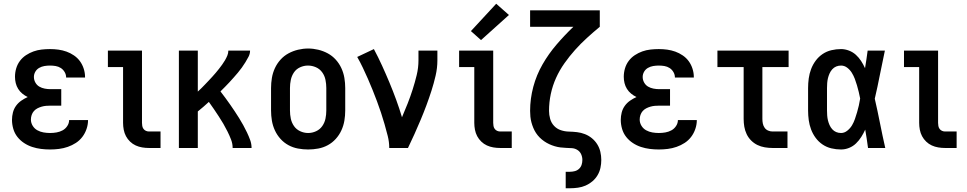

<svg xmlns="http://www.w3.org/2000/svg" viewBox="-20 -790 5165 1025"><path d="M247 8Q223 8 199 5Q175 2 152 -5.5Q129 -13 108.5 -26.5Q88 -40 73 -59Q58 -78 51 -102Q44 -126 44 -150Q44 -170 49 -189.5Q54 -209 65.5 -225Q77 -241 93.5 -252.5Q110 -264 128 -272Q113 -279 99.5 -290Q86 -301 77 -315.5Q68 -330 64 -346.5Q60 -363 60 -380Q60 -403 66.5 -425Q73 -447 86.5 -465Q100 -483 119 -495.5Q138 -508 159 -515.5Q180 -523 202.5 -525.5Q225 -528 247 -528Q270 -528 292 -525Q314 -522 335 -514.5Q356 -507 375 -494Q394 -481 407 -463Q420 -445 427 -423Q434 -401 434 -379Q434 -378 434 -377.5Q434 -377 434 -376H333Q333 -376 333 -376.5Q333 -377 333 -377Q333 -392 325 -405.5Q317 -419 304.5 -427Q292 -435 277 -437.5Q262 -440 247 -440Q232 -440 217 -437.5Q202 -435 189 -427.5Q176 -420 168.5 -407Q161 -394 161 -379Q161 -363 169 -349Q177 -335 190 -327.5Q203 -320 218.5 -317Q234 -314 250 -314H307V-226H250Q238 -226 226 -225Q214 -224 202 -220.5Q190 -217 179.5 -211.5Q169 -206 161 -197Q153 -188 149 -176Q145 -164 145 -152Q145 -134 154.5 -118.5Q164 -103 179.5 -94.5Q195 -86 212.5 -83Q230 -80 247 -80Q265 -80 282 -83Q299 -86 314 -94Q329 -102 339 -117Q349 -132 349 -149Q349 -149 349 -149Q349 -149 349 -149H450Q450 -149 450 -149Q450 -149 450 -149Q450 -125 442 -101.5Q434 -78 419.5 -59Q405 -40 385 -27Q365 -14 342 -6Q319 2 295 5Q271 8 247 8Z M775 0Q757 0 739 -3Q721 -6 704.5 -13.5Q688 -21 674.5 -34Q661 -47 652.5 -63Q644 -79 640.5 -97.5Q637 -116 637 -134V-432H556V-520H738V-134Q738 -126 739.5 -117.5Q741 -109 746 -102Q751 -95 759 -91.5Q767 -88 775 -88H837V0Z M935 0V-520H1036V-301Q1046 -310 1056 -320Q1066 -330 1075.5 -340Q1085 -350 1094.5 -360Q1104 -370 1113.5 -380.5Q1123 -391 1132 -401.5Q1141 -412 1149.5 -423Q1158 -434 1166 -445Q1174 -456 1181 -468Q1188 -480 1193.5 -493Q1199 -506 1199 -520H1315Q1315 -503 1307 -487.5Q1299 -472 1290 -457.5Q1281 -443 1271 -429Q1261 -415 1250 -402Q1239 -389 1227.5 -376Q1216 -363 1204.5 -350.5Q1193 -338 1181 -326Q1169 -314 1157 -302Q1170 -285 1183 -267.5Q1196 -250 1208.5 -232Q1221 -214 1233 -196Q1245 -178 1256.5 -159.5Q1268 -141 1278.5 -122Q1289 -103 1298.5 -83Q1308 -63 1315.5 -42.5Q1323 -22 1323 0H1222Q1222 -23 1213.5 -45Q1205 -67 1194.5 -88Q1184 -109 1172.5 -129Q1161 -149 1148 -168.5Q1135 -188 1122 -207.5Q1109 -227 1095 -246Q1081 -233 1066 -220Q1051 -207 1036 -195V0Z M1625 8Q1598 8 1571 3Q1544 -2 1520 -15Q1496 -28 1477.5 -48.5Q1459 -69 1447.5 -94Q1436 -119 1431.5 -146Q1427 -173 1427 -200V-320Q1427 -347 1431.5 -374Q1436 -401 1447.5 -426Q1459 -451 1477.5 -471.5Q1496 -492 1520 -505Q1544 -518 1571 -524.5Q1598 -531 1625 -531Q1652 -531 1679 -524.5Q1706 -518 1730 -505Q1754 -492 1772.5 -471.5Q1791 -451 1802.5 -426Q1814 -401 1818.5 -374Q1823 -347 1823 -320V-200Q1823 -173 1818.5 -146Q1814 -119 1802.5 -94Q1791 -69 1772.5 -48.5Q1754 -28 1730 -15Q1706 -2 1679 3Q1652 8 1625 8ZM1625 -80Q1647 -80 1667.5 -89.5Q1688 -99 1700.5 -117Q1713 -135 1717.5 -156.5Q1722 -178 1722 -200V-320Q1722 -342 1717.5 -364Q1713 -386 1700 -404Q1687 -422 1666.5 -431Q1646 -440 1624 -440Q1602 -440 1581.5 -430.5Q1561 -421 1549 -403Q1537 -385 1532.5 -363.5Q1528 -342 1528 -320V-200Q1528 -178 1532.5 -156.5Q1537 -135 1549.5 -117Q1562 -99 1582.5 -89.5Q1603 -80 1625 -80Z M2058 0Q2058 -32 2050 -64Q2042 -96 2033 -127Q2024 -158 2014 -188.5Q2004 -219 1992.5 -249.5Q1981 -280 1969 -310Q1957 -340 1944 -369.5Q1931 -399 1917 -428.5Q1903 -458 1887 -486L1976 -528Q1999 -485 2019.5 -440Q2040 -395 2059 -349.5Q2078 -304 2095 -257.5Q2112 -211 2126 -164Q2142 -201 2156.5 -238Q2171 -275 2183 -312.5Q2195 -350 2204.5 -389Q2214 -428 2214 -468V-520H2315V-468Q2315 -427 2305.5 -386Q2296 -345 2283.5 -306Q2271 -267 2256.5 -228Q2242 -189 2226 -151Q2210 -113 2193 -75Q2176 -37 2158 0Z M2650 0Q2632 0 2614 -3Q2596 -6 2579.5 -13.5Q2563 -21 2549.5 -34Q2536 -47 2527.5 -63Q2519 -79 2515.5 -97.5Q2512 -116 2512 -134V-432H2431V-520H2613V-134Q2613 -126 2614.5 -117.5Q2616 -109 2621 -102Q2626 -95 2634 -91.5Q2642 -88 2650 -88H2712V0ZM2548 -576 2494 -624 2629 -770 2697 -710Z M3000 215V127H3023Q3036 127 3049 123.5Q3062 120 3071.5 111Q3081 102 3085 89.5Q3089 77 3089 64Q3089 48 3082.5 33.5Q3076 19 3062.5 10.5Q3049 2 3033.5 1Q3018 0 3002.5 -0.5Q2987 -1 2971.5 -3Q2956 -5 2941 -9.5Q2926 -14 2912 -20.5Q2898 -27 2885 -36Q2872 -45 2861 -56Q2850 -67 2841.5 -80Q2833 -93 2827 -107.5Q2821 -122 2817 -137Q2813 -152 2811.5 -167.5Q2810 -183 2810 -198Q2810 -263 2827 -326.5Q2844 -390 2876.5 -446.5Q2909 -503 2951.5 -552.5Q2994 -602 3041 -647H2810V-735H3182V-647Q3147 -618 3113.5 -587.5Q3080 -557 3050 -523.5Q3020 -490 2993.5 -452.5Q2967 -415 2948.5 -374Q2930 -333 2920.5 -288.5Q2911 -244 2911 -198Q2911 -177 2917 -155.5Q2923 -134 2938 -118Q2953 -102 2974 -95Q2995 -88 3017 -87.5Q3039 -87 3060.5 -84.5Q3082 -82 3102.5 -74Q3123 -66 3140 -52Q3157 -38 3168.5 -19.5Q3180 -1 3185 20.5Q3190 42 3190 64Q3190 85 3185.5 106Q3181 127 3170 145.5Q3159 164 3142.5 178Q3126 192 3106.5 200.5Q3087 209 3065.5 212Q3044 215 3023 215Z M3497 8Q3473 8 3449 5Q3425 2 3402 -5.5Q3379 -13 3358.5 -26.5Q3338 -40 3323 -59Q3308 -78 3301 -102Q3294 -126 3294 -150Q3294 -170 3299 -189.5Q3304 -209 3315.5 -225Q3327 -241 3343.5 -252.5Q3360 -264 3378 -272Q3363 -279 3349.5 -290Q3336 -301 3327 -315.5Q3318 -330 3314 -346.5Q3310 -363 3310 -380Q3310 -403 3316.5 -425Q3323 -447 3336.5 -465Q3350 -483 3369 -495.5Q3388 -508 3409 -515.5Q3430 -523 3452.5 -525.5Q3475 -528 3497 -528Q3520 -528 3542 -525Q3564 -522 3585 -514.5Q3606 -507 3625 -494Q3644 -481 3657 -463Q3670 -445 3677 -423Q3684 -401 3684 -379Q3684 -378 3684 -377.5Q3684 -377 3684 -376H3583Q3583 -376 3583 -376.5Q3583 -377 3583 -377Q3583 -392 3575 -405.5Q3567 -419 3554.5 -427Q3542 -435 3527 -437.5Q3512 -440 3497 -440Q3482 -440 3467 -437.5Q3452 -435 3439 -427.5Q3426 -420 3418.5 -407Q3411 -394 3411 -379Q3411 -363 3419 -349Q3427 -335 3440 -327.5Q3453 -320 3468.5 -317Q3484 -314 3500 -314H3557V-226H3500Q3488 -226 3476 -225Q3464 -224 3452 -220.5Q3440 -217 3429.5 -211.5Q3419 -206 3411 -197Q3403 -188 3399 -176Q3395 -164 3395 -152Q3395 -134 3404.5 -118.5Q3414 -103 3429.5 -94.5Q3445 -86 3462.5 -83Q3480 -80 3497 -80Q3515 -80 3532 -83Q3549 -86 3564 -94Q3579 -102 3589 -117Q3599 -132 3599 -149Q3599 -149 3599 -149Q3599 -149 3599 -149H3700Q3700 -149 3700 -149Q3700 -149 3700 -149Q3700 -125 3692 -101.5Q3684 -78 3669.5 -59Q3655 -40 3635 -27Q3615 -14 3592 -6Q3569 2 3545 5Q3521 8 3497 8Z M4104 0Q4084 0 4063 -3.5Q4042 -7 4023.5 -16Q4005 -25 3990 -40Q3975 -55 3966 -74Q3957 -93 3953.5 -113.5Q3950 -134 3950 -155V-432H3810V-520H4190V-432H4050V-155Q4050 -142 4052.5 -130Q4055 -118 4062 -108Q4069 -98 4080.5 -93Q4092 -88 4104 -88H4184V0Z M4470 8Q4444 8 4418.5 2Q4393 -4 4371.5 -18.5Q4350 -33 4334.5 -54Q4319 -75 4310 -99Q4301 -123 4297.5 -148.5Q4294 -174 4294 -200V-320Q4294 -346 4297.5 -371.5Q4301 -397 4310 -421Q4319 -445 4334.5 -466Q4350 -487 4371.5 -501.5Q4393 -516 4418.5 -522Q4444 -528 4470 -528Q4491 -528 4512 -520Q4533 -512 4549 -497.5Q4565 -483 4577 -464.5Q4589 -446 4598 -426Q4602 -450 4605.5 -473.5Q4609 -497 4612 -520H4704Q4690 -456 4677.5 -391.5Q4665 -327 4650 -263Q4665 -198 4678 -132Q4691 -66 4706 0H4614Q4611 -25 4607 -49.5Q4603 -74 4599 -98Q4590 -78 4578 -59Q4566 -40 4550 -24.5Q4534 -9 4513 -0.5Q4492 8 4470 8ZM4470 -80Q4488 -80 4503.5 -92.5Q4519 -105 4528.5 -121Q4538 -137 4544 -154.5Q4550 -172 4555.5 -190.5Q4561 -209 4565 -227Q4569 -245 4572 -264Q4569 -281 4564.5 -299Q4560 -317 4555 -334.5Q4550 -352 4543.5 -369Q4537 -386 4527.5 -401.5Q4518 -417 4503 -428.5Q4488 -440 4470 -440Q4456 -440 4444 -435Q4432 -430 4423 -420Q4414 -410 4408.5 -397.5Q4403 -385 4400 -372.5Q4397 -360 4396 -346.5Q4395 -333 4395 -320V-200Q4395 -187 4396 -173.5Q4397 -160 4400 -147.5Q4403 -135 4408.5 -122.5Q4414 -110 4423 -100Q4432 -90 4444 -85Q4456 -80 4470 -80Z M5025 0Q5007 0 4989 -3Q4971 -6 4954.5 -13.5Q4938 -21 4924.5 -34Q4911 -47 4902.5 -63Q4894 -79 4890.5 -97.5Q4887 -116 4887 -134V-432H4806V-520H4988V-134Q4988 -126 4989.5 -117.5Q4991 -109 4996 -102Q5001 -95 5009 -91.5Q5017 -88 5025 -88H5087V0Z"/></svg>

Font: Zed Sans Semibold
Style: Regular
Weight: 600
Designer: Belleve Invis
Foundry: Belleve Invis
Version: Version 1.0.0; ttfautohint (v1.8.4)